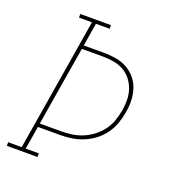

<svg xmlns="http://www.w3.org/2000/svg" viewBox="-133 -841 866 947"><g transform="rotate(20 300.0 -367.5)"><path d="M9 0V-19H80L195 -716H127V-735H288V-716H216L196 -595H304Q336 -595 367 -589.5Q398 -584 424 -569.5Q450 -555 469.5 -532Q489 -509 498.5 -480Q508 -451 509 -419.5Q510 -388 504 -356Q499 -326 488.5 -296Q478 -266 459 -239.5Q440 -213 413.5 -193Q387 -173 357.5 -161Q328 -149 297.5 -144.5Q267 -140 236 -140H121L101 -19H170V0ZM124 -159H236Q264 -159 292.5 -163Q321 -167 348.5 -178.5Q376 -190 400 -208.5Q424 -227 442 -251Q460 -275 469.5 -303Q479 -331 484 -359Q489 -388 488.5 -416.5Q488 -445 479 -471Q470 -497 453 -518.5Q436 -540 412.5 -553Q389 -566 361 -571Q333 -576 304 -576H193Z"/></g></svg>

Font: Iosevka Slab Thin Extended
Style: Italic
Weight: 100
Width: 7
Italic angle: -9°
Monospace: yes
Designer: Belleve Invis
Foundry: Belleve Invis
Version: Version 11.1.0; ttfautohint (v1.8.3)